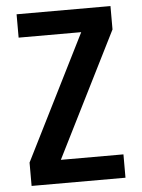

<svg xmlns="http://www.w3.org/2000/svg" viewBox="-53 -777 605 819"><g transform="rotate(-5 250.0 -367.5)"><path d="M49 0H451V-100H183L451 -635V-735H49V-635H317L49 -100Z"/></g></svg>

Font: Iosevka SS09
Style: Bold
Weight: 700
Monospace: yes
Designer: Belleve Invis
Foundry: Belleve Invis
Version: Version 5.2.1; ttfautohint (v1.8.3)